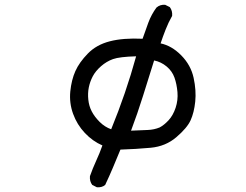

<svg xmlns="http://www.w3.org/2000/svg" viewBox="-20 -661 1040 812"><path d="M389.6 130.9 370.1 121.1Q358.4 105.5 360.4 84Q372.1 50.8 386.7 19Q401.4 -12.7 413.1 -45.9Q372.1 -63.5 338.9 -98.6Q305.7 -133.8 289.1 -179.7Q272.5 -225.6 277.3 -274.4Q282.2 -323.2 298.8 -360.4Q315.4 -397.5 351.6 -434.6Q387.7 -471.7 444.3 -486.3Q501 -501 583 -497.1Q594.7 -531.2 607.4 -565.4Q620.1 -599.6 641.6 -628.9Q657.2 -642.6 678.7 -640.6L698.2 -630.9Q710 -615.2 708 -593.8Q692.4 -566.4 680.7 -536.6Q668.9 -506.8 659.2 -477.5Q706.1 -467.8 746.6 -426.8Q787.1 -385.7 798.8 -332Q810.5 -278.3 805.7 -231.4Q800.8 -184.6 786.1 -152.3Q771.5 -120.1 726.1 -81.1Q680.7 -42 617.2 -36.1Q553.7 -30.3 489.3 -28.3Q473.6 9.8 458 46.9Q442.4 84 424.8 121.1Q411.1 132.8 389.6 130.9ZM450.2 -114.3Q481.4 -190.4 507.8 -267.6Q534.2 -344.7 555.7 -422.9Q485.4 -420.9 458 -411.1Q430.7 -401.4 407.2 -380.9Q383.8 -360.4 372.1 -337.9Q360.4 -315.4 355.5 -291Q350.6 -266.6 353.5 -239.3Q356.4 -211.9 368.2 -189.5Q379.9 -167 401.4 -145.5Q422.9 -124 450.2 -114.3ZM655.3 -122.1Q673.8 -131.8 692.9 -152.3Q711.9 -172.9 722.7 -205.1Q733.4 -237.3 730.5 -271.5Q727.5 -305.7 717.8 -333Q708 -360.4 684.6 -379.9Q661.1 -399.4 631.8 -405.3Q608.4 -331.1 585 -255.9Q561.5 -180.7 534.2 -108.4Q577.1 -110.4 604.5 -111.3Q631.8 -112.3 655.3 -122.1Z"/></svg>

Font: NaikaiFont
Style: Regular-Lite
Weight: 400
Version: Version 1.67